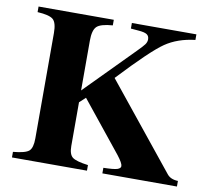

<svg xmlns="http://www.w3.org/2000/svg" viewBox="-76 -762 930 847"><g transform="rotate(10 389.0 -338.0)"><path d="M769 -25V0H435V-25Q482 -26 497 -31Q512 -36 512 -46Q512 -59 487 -91L306 -316L279 -291V-95Q279 -58 295.5 -45Q312 -32 366 -25V0H30V-25Q85 -30 101 -44Q117 -58 117 -101V-573Q117 -619 100 -633.5Q83 -648 30 -651V-676H367V-651Q313 -647 296 -630.5Q279 -614 279 -567V-344L491 -559Q515 -583 523 -594Q531 -605 531 -617Q531 -632 520.5 -639Q510 -646 483 -648L448 -651V-676H737V-651Q659 -642 604 -604.5Q549 -567 415 -424L720 -46Q736 -26 769 -25Z"/></g></svg>

Font: STIX
Style: Bold
Weight: 700
Designer: MicroPress Inc., with final additions and corrections provided by Coen Hoffman, Elsevier (retired)
Version: Version 1.1.1